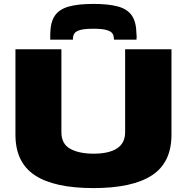

<svg xmlns="http://www.w3.org/2000/svg" viewBox="-20 -952 955 982"><path d="M59 -263V-700H294V-276Q294 -216 339 -191Q384 -166 459 -166Q537 -166 578.5 -193Q620 -220 620 -276V-700H857V-263Q857 -121 757.5 -55.5Q658 10 457 10Q258 10 158.5 -55.5Q59 -121 59 -263ZM458 -932Q534 -932 582.5 -919Q631 -906 654 -873Q677 -840 678 -778Q679 -772 679 -764.5Q679 -757 678 -749H563Q563 -751 563 -753Q563 -755 562 -757Q562 -771 554.5 -781.5Q547 -792 525 -798.5Q503 -805 458 -805Q412 -805 390 -798.5Q368 -792 361 -781.5Q354 -771 353 -757Q353 -751 353 -749H237Q237 -757 237 -764.5Q237 -772 237 -779Q238 -838 260 -871Q282 -904 330 -918Q378 -932 458 -932Z"/></svg>

Font: Georama Extended ExtraBold
Style: Regular
Weight: 800
Width: 7
Designer: Jean-Baptiste Levee
Foundry: Production Type
Version: Version 1.000